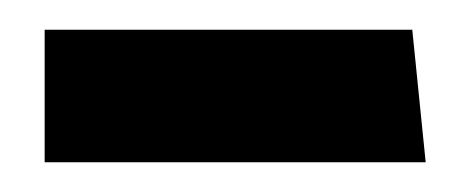

<svg xmlns="http://www.w3.org/2000/svg" viewBox="-20 -729 316 129"><path d="M10 -620H266L257 -709H10Z"/></svg>

Font: Catamaran SemiBold
Style: Regular
Weight: 600
Designer: Pria Ravichandran
Version: Version 2.000